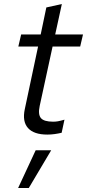

<svg xmlns="http://www.w3.org/2000/svg" viewBox="-20 -659 432 953"><path d="M215 9Q148 9 119 -23.5Q90 -56 103 -117L169 -428H71L85 -488H182L210 -622L287 -639L254 -488H392L378 -428H241L177 -133Q168 -91 183 -73Q198 -55 244 -55Q256 -55 267.5 -57Q279 -59 300 -65L286 0Q269 4 251 6.5Q233 9 215 9ZM70 274 157 87H234L123 274Z"/></svg>

Font: Red Hat Text
Style: Italic
Weight: 400
Italic angle: -12°
Designer: Pentagram, MCKL
Foundry: Pentagram, MCKL
Version: Version 1.023